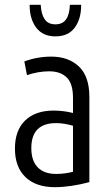

<svg xmlns="http://www.w3.org/2000/svg" viewBox="-20 -770 464 797"><path d="M208 7Q129 7 85.5 -35Q42 -77 42 -153Q42 -229 84.5 -270Q127 -311 203 -311Q223 -311 243 -308.5Q263 -306 283 -301V-364Q283 -423 257 -448.5Q231 -474 184 -474Q162 -474 138.5 -470Q115 -466 92 -458L81 -515Q135 -535 193 -535Q264 -535 307.5 -494Q351 -453 351 -367V-14Q314 -4 277 1.5Q240 7 208 7ZM213 -48Q249 -48 283 -57V-248Q266 -253 248 -256Q230 -259 213 -259Q110 -259 110 -155Q110 -103 136.5 -75.5Q163 -48 213 -48ZM210 -619Q158 -619 130.5 -655Q103 -691 103 -750H149Q151 -711 165.5 -690Q180 -669 210 -669Q240 -669 254.5 -690Q269 -711 270 -750H317Q317 -691 290 -655Q263 -619 210 -619Z"/></svg>

Font: Ubuntu Sans Condensed
Style: Regular
Weight: 400
Width: 3
Designer: Dalton Maag Ltd
Foundry: Dalton Maag Ltd
Version: Version 1.006; ttfautohint (v1.8.4.7-5d5b)